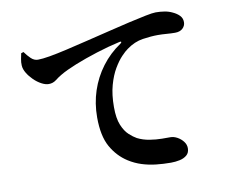

<svg xmlns="http://www.w3.org/2000/svg" viewBox="-81 -839 1163 966"><g transform="rotate(-10 500.0 -356.0)"><path d="M82.5 -654.3 70.2 -650.3Q67.9 -638.5 64.5 -622.1Q61.1 -605.7 62.2 -587.9Q63.5 -569.6 75.5 -549.8Q87.4 -530.1 105.3 -512.6Q123.3 -495 143.4 -484.3Q163.5 -473.5 180.6 -473.5Q201.9 -473.5 218.6 -486.5Q235.2 -499.5 250.7 -508.4Q281 -526.5 332.7 -547.3Q384.5 -568.1 446.4 -587.7Q508.2 -607.3 566.6 -620.3Q574.9 -622.3 575.7 -618.9Q576.4 -615.5 570 -610.8Q513.2 -572.6 473 -518.9Q432.8 -465.3 411.6 -401.3Q390.4 -337.3 390.4 -265.8Q390.4 -170.9 421.4 -115.4Q452.4 -59.9 503.9 -27Q535.3 -7.1 569.8 3.8Q604.3 14.7 641.6 18.8Q679 22.9 717.1 22.9Q740.1 22.9 762 18.2Q783.9 13.5 798.4 1.1Q813 -11.3 813 -34.4Q813 -53.1 800.8 -68.8Q788.7 -84.4 771 -94.1Q753.3 -103.8 736 -103.8Q722 -103.8 693.1 -103.9Q664.1 -104.1 630.7 -109.4Q597.4 -114.7 568.9 -129.1Q551.6 -138.7 531.5 -157.1Q511.4 -175.4 497.1 -209.7Q482.7 -244 482.7 -302.1Q482.7 -366 496.1 -413.6Q509.4 -461.1 529.3 -494.7Q549.2 -528.3 569.1 -549.1Q589.1 -570 602.7 -579.2Q642.6 -608.3 685.6 -614.7Q728.7 -621.1 762.8 -621.1Q784.3 -621.1 807.8 -619.2Q831.4 -617.3 850.9 -617.3Q875.6 -617.3 889.8 -630.5Q903.9 -643.7 903.9 -662.4Q903.9 -682.5 890.7 -696.2Q877.4 -709.8 857.3 -719Q838.1 -728.4 816.3 -731.8Q794.5 -735.3 771.9 -735.3Q756.3 -735.3 719.3 -727.8Q682.3 -720.3 632.7 -709Q583.1 -697.7 529.7 -684.4Q463.9 -668.5 404.4 -653.9Q345 -639.4 295.5 -628Q245.9 -616.6 208.2 -610.1Q170.5 -603.6 148.1 -603.6Q128.5 -603.6 112.2 -619.5Q95.9 -635.3 82.5 -654.3Z"/></g></svg>

Font: Noto Serif HK
Style: Regular
Weight: 200
Designer: Ryoko NISHIZUKA 西塚涼子 (kana & ideographs); Frank Grießhammer (Latin, Greek & Cyrillic); Wenlong ZHANG 张文龙 (bopomofo); San
Foundry: Adobe
Version: Version 2.001;hotconv 1.1.0;makeotfexe 2.6.0